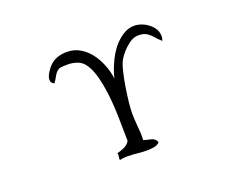

<svg xmlns="http://www.w3.org/2000/svg" viewBox="-101 -839 1201 971"><g transform="rotate(-20 500.0 -353.5)"><path d="M807 -565Q807 -553 802 -540Q785 -555 772 -570.5Q759 -586 742.5 -597Q726 -608 700 -608Q696 -608 692 -608Q688 -608 684 -607Q666 -604 646 -589.5Q626 -575 609.5 -556.5Q593 -538 584 -522Q573 -504 564 -467.5Q555 -431 548 -388.5Q541 -346 537 -307.5Q533 -269 533 -247Q533 -232 534 -217Q535 -202 536 -187Q538 -165 539.5 -144Q541 -123 539 -102Q558 -96 579.5 -91.5Q601 -87 609 -65Q597 -52 577.5 -49Q558 -46 541 -46Q514 -46 488 -49Q462 -52 435 -52Q425 -52 414.5 -51Q404 -50 394 -47V-54Q394 -57 395 -64Q396 -69 396 -74Q396 -79 394 -84Q414 -89 433 -97.5Q452 -106 464 -125Q463 -177 462 -246.5Q461 -316 453 -383Q447 -431 436 -474Q425 -517 405 -548Q389 -573 363.5 -582.5Q338 -592 310 -592Q288 -592 267 -589Q248 -579 238 -560.5Q228 -542 216 -525Q198 -532 198 -550Q198 -567 212 -589Q226 -611 239 -622Q257 -639 280.5 -646Q304 -653 328 -653Q368 -653 399.5 -634Q431 -615 453 -586Q476 -555 490.5 -517.5Q505 -480 509 -444Q509 -444 511 -451Q513 -458 514 -463Q524 -498 543.5 -537.5Q563 -577 591 -608Q613 -631 638.5 -646Q664 -661 694 -661Q719 -661 745 -648.5Q771 -636 789 -614Q807 -592 807 -565Z"/></g></svg>

Font: Yuji Boku
Style: Regular
Weight: 400
Designer: Kataoka Yuji
Foundry: Kinuta Font Factory
Version: Version 3.002